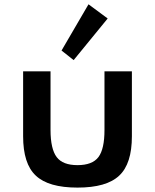

<svg xmlns="http://www.w3.org/2000/svg" viewBox="-20 -836 704 872"><path d="M469 -752 382 -816.5 259.5 -606.5 314.5 -563ZM332 16C420 16 483 -2 521.5 -38.5C560 -74.5 579 -134 579 -217.5V-512H454.5V-245.5C454.5 -188 445.5 -147 427 -122.5C408.5 -98 376.5 -86 332 -86C287.5 -86 256 -98 237.5 -122.5C219 -147 209.5 -188 209.5 -245.5V-512H85V-217.5C85 -134 104 -74.5 142.5 -38.5C181 -2 244 16 332 16Z"/></svg>

Font: Spartan SemiBold
Style: Regular
Weight: 600
Designer: Matt Bailey, Mirko Velimirovic
Foundry: Matt Bailey
Version: Version 1.003